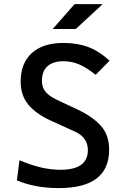

<svg xmlns="http://www.w3.org/2000/svg" viewBox="-20 -914 626 943"><path d="M269 9.8Q150.9 9.8 63 -28.3L75.7 -127Q129.4 -104 179.4 -92Q229.5 -80.1 276.9 -80.1Q411.6 -80.1 411.6 -176.8Q411.6 -238.8 348.1 -267.6L228 -322.3Q157.2 -354.5 119.4 -399.9Q81.5 -445.3 81.5 -512.7Q81.5 -603.5 136.2 -653.3Q190.9 -703.1 291 -703.1Q360.8 -703.1 414.6 -682.6Q468.3 -662.1 518.1 -615.7L449.7 -546.4Q406.7 -581.5 369.4 -597.4Q332 -613.3 291.5 -613.3Q241.2 -613.3 213.6 -589.1Q186 -564.9 186 -517.6Q186 -483.9 204.1 -462.6Q222.2 -441.4 257.3 -424.8L358.9 -377Q436 -340.8 476.1 -295.4Q516.1 -250 516.1 -178.7Q516.1 9.8 269 9.8ZM238.8 -771.5 346.2 -893.6H483.9L352.1 -771.5Z"/></svg>

Font: CaskaydiaMono NF
Style: Regular
Weight: 400
Designer: Aaron Bell
Foundry: Saja Typeworks
Version: Version 2111.001; ttfautohint (v1.8.4);Nerd Fonts 3.1.1